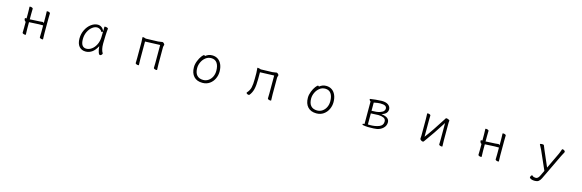

<svg xmlns="http://www.w3.org/2000/svg" viewBox="63 -1789 9874 3255"><g transform="rotate(15 5000.0 -161.0)"><path d="M554 -229 400 -221 382 -220V-108L383 -70L385 -2Q385 3 371 3Q354 3 339 -4Q324 -11 324 -20L326 -108V-212Q313 -215 305 -230Q297 -245 297 -258Q297 -271 305 -271H326V-367L325 -416L323 -474Q323 -479 337 -479Q354 -479 369 -472Q384 -465 384 -456Q384 -435 383 -420L382 -367V-269Q392 -271 399 -271L553 -279Q555 -279 583 -282Q602 -284 607 -284Q614 -284 628 -270V-367L627 -416L625 -474Q625 -479 639 -479Q656 -479 671 -472Q686 -465 686 -456Q686 -435 685 -420L684 -367V-108L685 -70L687 -2Q687 3 673 3Q656 3 641 -4Q626 -11 626 -20L628 -108V-229Z M1690 -193Q1690 -88 1726 -33Q1727 -30 1727 -29Q1727 -19 1714.5 -5.5Q1702 8 1688 8Q1671 8 1657 -31Q1643 -70 1638 -135Q1594 -53 1543.5 -20Q1493 13 1436 13Q1364 13 1322 -35.5Q1280 -84 1280 -175Q1280 -256 1315 -327Q1350 -398 1406.5 -439.5Q1463 -481 1522 -481Q1596 -481 1637 -399V-475Q1637 -480 1653 -480Q1671 -480 1687 -473.5Q1703 -467 1703 -459V-457Q1697 -419 1693.5 -331.5Q1690 -244 1690 -193ZM1435 -37Q1485 -37 1529.5 -70Q1574 -103 1602.5 -160.5Q1631 -218 1634 -291Q1635 -301 1635 -335L1636 -392Q1620 -376 1614 -376Q1613 -376 1611 -378Q1595 -406 1571 -419.5Q1547 -433 1522 -433Q1479 -433 1436 -399Q1393 -365 1365.5 -307Q1338 -249 1338 -180Q1338 -106 1363.5 -71.5Q1389 -37 1435 -37Z M2367 -412V-106L2368 -68L2370 0Q2370 5 2356 5Q2339 5 2324 -2Q2309 -9 2309 -18L2311 -106V-386Q2311 -398 2308 -443L2307 -465Q2307 -472 2308 -474Q2310 -476 2316 -476Q2326 -476 2343 -471Q2360 -466 2367 -463L2582 -470Q2606 -471 2624 -476Q2642 -481 2655 -481Q2667 -481 2681.5 -466.5Q2696 -452 2696 -442Q2696 -437 2691 -423.5Q2686 -410 2686 -402V-107L2687 -69L2689 -1Q2689 4 2675 4Q2658 4 2643 -3Q2628 -10 2628 -19L2630 -107V-422Z M3531 -481Q3587 -481 3629.5 -453Q3672 -425 3696 -371.5Q3720 -318 3720 -245Q3720 -180 3692 -120.5Q3664 -61 3611 -24Q3558 13 3486 13Q3388 13 3334 -45.5Q3280 -104 3280 -207Q3280 -260 3302.5 -317Q3325 -374 3353.5 -411.5Q3382 -449 3396 -449Q3404 -449 3412 -438Q3439 -459 3466.5 -470Q3494 -481 3531 -481ZM3486 -38Q3536 -38 3576.5 -65.5Q3617 -93 3640 -140Q3663 -187 3663 -245Q3663 -332 3628.5 -381.5Q3594 -431 3525 -431Q3472 -431 3429 -398Q3386 -365 3361.5 -313Q3337 -261 3337 -208Q3337 -124 3375.5 -81Q3414 -38 3486 -38Z M4384 -413V-291Q4384 -181 4367.5 -113.5Q4351 -46 4309 4Q4307 7 4298 7Q4283 7 4269 -1.5Q4255 -10 4255 -19Q4255 -21 4259 -27Q4302 -74 4315 -130.5Q4328 -187 4328 -281V-387Q4328 -418 4324 -449L4322 -469Q4322 -473 4323 -475Q4325 -477 4331 -477Q4342 -477 4359 -472Q4376 -467 4384 -464L4587 -470Q4611 -471 4636 -477Q4654 -481 4657 -481Q4670 -481 4684.5 -467.5Q4699 -454 4699 -442Q4699 -438 4693.5 -425Q4688 -412 4688 -402V-107L4689 -69L4691 -1Q4691 4 4677 4Q4660 4 4644.5 -3Q4629 -10 4629 -19L4631 -107V-422Z M5531 -481Q5587 -481 5629.5 -453Q5672 -425 5696 -371.5Q5720 -318 5720 -245Q5720 -180 5692 -120.5Q5664 -61 5611 -24Q5558 13 5486 13Q5388 13 5334 -45.5Q5280 -104 5280 -207Q5280 -260 5302.5 -317Q5325 -374 5353.5 -411.5Q5382 -449 5396 -449Q5404 -449 5412 -438Q5439 -459 5466.5 -470Q5494 -481 5531 -481ZM5486 -38Q5536 -38 5576.5 -65.5Q5617 -93 5640 -140Q5663 -187 5663 -245Q5663 -332 5628.5 -381.5Q5594 -431 5525 -431Q5472 -431 5429 -398Q5386 -365 5361.5 -313Q5337 -261 5337 -208Q5337 -124 5375.5 -81Q5414 -38 5486 -38Z M6290 -12Q6290 -17 6295 -20.5Q6300 -24 6309 -24H6323V-420Q6312 -426 6305.5 -436Q6299 -446 6299 -453Q6299 -459 6305 -460Q6331 -465 6400.5 -472Q6470 -479 6506 -479Q6582 -479 6622 -448Q6662 -417 6662 -371Q6662 -336 6638.5 -307Q6615 -278 6556 -261Q6634 -250 6666.5 -223Q6699 -196 6699 -153Q6699 -93 6654 -50.5Q6609 -8 6545 3Q6504 10 6416 10H6388Q6334 7 6312 2Q6290 -3 6290 -12ZM6415 -31Q6507 -31 6574.5 -57.5Q6642 -84 6642 -151Q6642 -197 6603.5 -214Q6565 -231 6515 -232H6505Q6461 -232 6380 -226V-32ZM6605 -367Q6605 -402 6577 -416.5Q6549 -431 6492 -431Q6455 -431 6380 -416V-272Q6475 -272 6524 -289Q6573 -306 6589 -327Q6605 -348 6605 -367Z M7390 -28Q7385 -22 7378.5 -11.5Q7372 -1 7367 3.5Q7362 8 7356 8Q7338 8 7320.5 -5Q7303 -18 7303 -29V-31Q7306 -67 7306 -86V-364L7305 -413L7303 -471Q7303 -476 7317 -476Q7334 -476 7349 -469Q7364 -462 7364 -453Q7364 -432 7363 -417L7362 -364V-79Q7467 -216 7617 -454Q7619 -458 7623 -465Q7627 -472 7631 -475Q7635 -478 7641 -478Q7656 -478 7677 -468.5Q7698 -459 7698 -452Q7698 -446 7696 -435.5Q7694 -425 7694 -415V-106L7695 -68L7697 0Q7697 5 7683 5Q7666 5 7651 -2Q7636 -9 7636 -18L7638 -106V-394Q7498 -174 7390 -28Z M8554 -229 8400 -221 8382 -220V-108L8383 -70L8385 -2Q8385 3 8371 3Q8354 3 8339 -4Q8324 -11 8324 -20L8326 -108V-212Q8313 -215 8305 -230Q8297 -245 8297 -258Q8297 -271 8305 -271H8326V-367L8325 -416L8323 -474Q8323 -479 8337 -479Q8354 -479 8369 -472Q8384 -465 8384 -456Q8384 -435 8383 -420L8382 -367V-269Q8392 -271 8399 -271L8553 -279Q8555 -279 8583 -282Q8602 -284 8607 -284Q8614 -284 8628 -270V-367L8627 -416L8625 -474Q8625 -479 8639 -479Q8656 -479 8671 -472Q8686 -465 8686 -456Q8686 -435 8685 -420L8684 -367V-108L8685 -70L8687 -2Q8687 3 8673 3Q8656 3 8641 -4Q8626 -11 8626 -20L8628 -108V-229Z M9269 133Q9266 130 9266 124Q9266 110 9275.5 95Q9285 80 9294 80Q9299 80 9303 85Q9315 98 9329.5 102Q9344 106 9363 106Q9402 106 9429 48L9474 -46L9327 -379Q9306 -423 9285 -460Q9284 -463 9284 -464Q9284 -468 9294 -471.5Q9304 -475 9319 -475Q9333 -475 9342.5 -472Q9352 -469 9353 -465Q9368 -426 9383 -391L9504 -112L9632 -381Q9650 -419 9668 -474Q9670 -480 9680 -480Q9694 -480 9709 -469.5Q9724 -459 9724 -447Q9724 -442 9722 -437Q9700 -397 9683 -363L9471 80Q9451 122 9426.5 140.5Q9402 159 9366 159H9356Q9331 159 9310 154Q9289 149 9269 133Z"/></g></svg>

Font: JyunsaiKaai Light
Style: Regular
Weight: 300
Designer: Fontworks Inc.
Version: Version 0.030;April 7, 2024;FontCreator 14.0.0.2901 64-bit